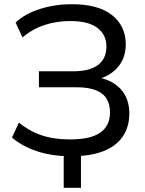

<svg xmlns="http://www.w3.org/2000/svg" viewBox="-20 -734 691 913"><path d="M283 159V-41H365V159ZM318 9Q227 9 155.5 -15Q84 -39 37 -80L70 -151Q118 -111 177 -91Q236 -71 313 -71Q411 -71 457 -103.5Q503 -136 503 -199Q503 -261 463.5 -290Q424 -319 343 -319H165V-395H328Q406 -395 446 -425Q486 -455 486 -513Q486 -569 443 -601.5Q400 -634 314 -634Q249 -634 191.5 -615Q134 -596 87 -556L54 -627Q101 -670 172 -692Q243 -714 321 -714Q448 -714 513 -662Q578 -610 578 -523Q578 -457 538.5 -412.5Q499 -368 432 -354V-368Q508 -358 551.5 -313Q595 -268 595 -194Q595 -132 564.5 -86Q534 -40 472.5 -15.5Q411 9 318 9Z"/></svg>

Font: Mulish Medium
Style: Regular
Weight: 500
Designer: Vernon Adams
Foundry: Vernon Adams
Version: Version 3.603; ttfautohint (v1.8.3)